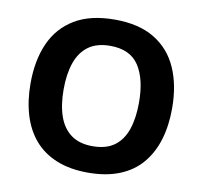

<svg xmlns="http://www.w3.org/2000/svg" viewBox="-81 -812 958 908"><g transform="rotate(10 398.0 -357.5)"><path d="M738 -358Q738 -275 717.5 -207.5Q697 -140 655.5 -91Q614 -42 549.5 -16Q485 10 398 10Q311 10 246.5 -16.5Q182 -43 140.5 -91.5Q99 -140 78.5 -208Q58 -276 58 -359Q58 -470 94.5 -552Q131 -634 206.5 -679.5Q282 -725 399 -725Q515 -725 590 -679.5Q665 -634 701.5 -551.5Q738 -469 738 -358ZM217 -358Q217 -283 236 -229Q255 -175 295 -146Q335 -117 398 -117Q463 -117 502.5 -146Q542 -175 560.5 -229Q579 -283 579 -358Q579 -471 537 -535Q495 -599 399 -599Q335 -599 295 -570Q255 -541 236 -487Q217 -433 217 -358Z"/></g></svg>

Font: Noto Sans Gurmukhi
Style: Regular
Weight: 400
Designer: Jelle Bosma - Monotype Design Team
Foundry: Monotype Imaging Inc.
Version: Version 2.003